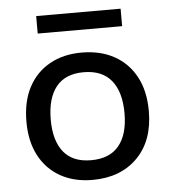

<svg xmlns="http://www.w3.org/2000/svg" viewBox="-47 -641 625 700"><g transform="rotate(-5 265.0 -290.5)"><path d="M264 -450Q333 -450 383.5 -422Q434 -394 462 -342Q490 -290 490 -216Q490 -108 428.5 -46Q367 16 264 16Q197 16 147 -12Q97 -40 69.5 -92Q42 -144 42 -216Q42 -290 69.5 -342Q97 -394 147 -422Q197 -450 264 -450ZM265 -378Q198 -378 164.5 -336Q131 -294 131 -216Q131 -139 164.5 -97.5Q198 -56 265 -56Q333 -56 367 -97.5Q401 -139 401 -216Q401 -294 367 -336Q333 -378 265 -378ZM111 -597H420V-533H111Z"/></g></svg>

Font: Podkova Medium
Style: Regular
Weight: 500
Designer: Ilya Yudin
Foundry: Cyreal (www.cyreal.org)
Version: Version 2.103